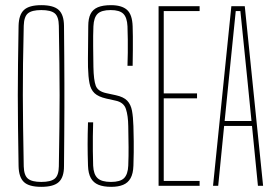

<svg xmlns="http://www.w3.org/2000/svg" viewBox="-20 -720 1066 744"><path d="M140 4Q92 4 72.5 -14.8Q53 -33.5 52 -76Q50.5 -162.5 49.8 -227.8Q49 -293 49 -351Q49 -409 49.8 -473Q50.5 -537 52 -620Q53 -663 73 -681.5Q93 -700 140 -700Q187.5 -700 207.5 -681.5Q227.5 -663 228 -620Q228.5 -553.5 229 -500Q229.5 -446.5 229.5 -398.8Q229.5 -351 229.5 -303Q229.5 -255 229 -200Q228.5 -145 228 -76Q228 -33.5 208 -14.8Q188 4 140 4ZM140 -15Q177 -15 192.2 -27.8Q207.5 -40.5 208 -75Q209.5 -161.5 210.2 -227Q211 -292.5 211 -350.8Q211 -409 210.2 -473Q209.5 -537 208 -620Q207.5 -655.5 192.2 -668.2Q177 -681 140 -681Q103.5 -681 88.2 -668.2Q73 -655.5 72 -620Q70 -537 69.2 -473Q68.5 -409 68.5 -350.8Q68.5 -292.5 69.5 -227Q70.5 -161.5 72 -75Q73 -40.5 88.2 -27.8Q103.5 -15 140 -15Z M411 4Q381 4 361.5 -4Q342 -12 332 -30Q322 -48 321 -78Q319.5 -124 319.5 -160.8Q319.5 -197.5 321 -246H341Q340 -219.5 339.8 -191.5Q339.5 -163.5 339.8 -134.8Q340 -106 341 -78Q342.5 -44.5 358 -29.8Q373.5 -15 410 -15Q446 -15 460.8 -29.8Q475.5 -44.5 477 -78Q478.5 -116.5 478.2 -150.2Q478 -184 477 -231Q476.5 -271.5 468 -297.5Q459.5 -323.5 428 -330L392 -338Q361 -345 346.2 -359Q331.5 -373 326.8 -397.5Q322 -422 321 -460Q320.5 -490 321.2 -534.8Q322 -579.5 322 -619Q322 -648 330.8 -665.8Q339.5 -683.5 359 -691.8Q378.5 -700 410 -700Q451.5 -700 472 -682Q492.5 -664 494 -618Q494.5 -602.5 494.8 -578.8Q495 -555 494.8 -525.8Q494.5 -496.5 494 -465H474Q475 -490 475.2 -515.8Q475.5 -541.5 475.2 -567.2Q475 -593 474 -618Q472.5 -652 458 -666.5Q443.5 -681 409 -681Q373 -681 358.2 -666.5Q343.5 -652 342 -618Q340.5 -582 341 -541Q341.5 -500 342 -460Q343 -410 351 -388Q359 -366 392 -359L429 -351Q459 -344.5 473 -329.8Q487 -315 491.5 -290.8Q496 -266.5 497 -231Q498 -195.5 498.2 -173Q498.5 -150.5 498.2 -129.5Q498 -108.5 497 -78Q496 -47.5 486 -29.5Q476 -11.5 457.2 -3.8Q438.5 4 411 4Z M594.5 0V-696H753.5V-677H614.5V-358H743.5V-339H614.5V-19H753.5V0Z M805.5 0 876.5 -696H928.5L999.5 0H979.5L956.5 -232H848.5L825.5 0ZM850.5 -251H954.5L939.5 -402L911.5 -677H893.5L865.5 -401Z"/></svg>

Font: Big Shoulders Display SC Thin
Style: Regular
Weight: 100
Designer: Patric King
Foundry: XO Type Co
Version: Version 2.002